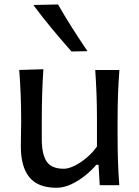

<svg xmlns="http://www.w3.org/2000/svg" viewBox="-20 -846 637 877"><path d="M237.8 11.7Q153.8 11.7 114.5 -36.1Q75.2 -84 75.2 -176.3Q75.2 -210.9 75.9 -236.8Q76.7 -262.7 76.7 -288.1Q76.7 -357.4 74.5 -413.1Q72.3 -468.8 67.9 -526.4L178.2 -529.8Q174.3 -472.2 172.6 -416.3Q170.9 -360.4 170.9 -298.3V-209Q170.9 -142.6 192.6 -108.9Q214.4 -75.2 271.5 -75.2Q292.5 -75.2 320.1 -88.6Q347.7 -102.1 375.2 -125.2Q402.8 -148.4 422.9 -176.8V-298.3Q422.9 -360.4 420.9 -414.6Q418.9 -468.8 415 -526.4H525.4Q521 -468.8 519 -413.1Q517.1 -357.4 517.1 -288.1V-231.9Q517.1 -166.5 518.8 -112.3Q520.5 -58.1 524.9 0H435.5L430.2 -93.3H419.9Q399.9 -69.3 369.9 -44.9Q339.8 -20.5 305.7 -4.4Q271.5 11.7 237.8 11.7ZM306.6 -610.8Q260.3 -663.1 216.3 -716.1Q172.4 -769 132.3 -823.2L245.1 -825.7Q275.4 -772.5 309.3 -719.2Q343.3 -666 379.4 -612.3Z"/></svg>

Font: Pinar-DS2-FD Medium
Style: Regular
Weight: 500
Designer: Amin Abedi
Version: Version 3.000